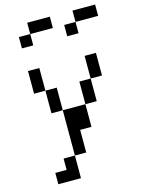

<svg xmlns="http://www.w3.org/2000/svg" viewBox="-129 -824 758 1024"><g transform="rotate(-15 250.0 -312.5)"><path d="M250 -687.5H125V-750H250ZM62.5 62.5H125V0H187.5V125H62.5ZM62.5 -500H125V-375H62.5ZM62.5 -687.5H125V-625H62.5ZM125 -375H187.5V-250H125ZM187.5 -250H312.5V-125H250V0H187.5ZM312.5 -375H375V-250H312.5ZM312.5 -687.5H375V-625H312.5ZM375 -500H437.5V-375H375ZM375 -750H500V-687.5H375Z"/></g></svg>

Font: 寒蝉点阵体 16px
Style: Regular
Weight: 400
Designer: Designed by Warren2060
Foundry: ChillType
Version: Version 1.000